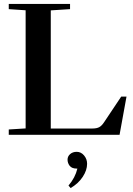

<svg xmlns="http://www.w3.org/2000/svg" viewBox="-20 -683 676 973"><path d="M24.4 0V-26.9L109.9 -32.2V-630.9L24.4 -636.7V-663.1H335V-636.7L237.3 -630.4V-31.7H447.3Q470.2 -31.7 482.9 -38.6Q495.6 -45.4 507.8 -64L594.2 -193.4H621.1L585.9 0ZM337.9 270 327.1 257.3Q361.3 217.3 372.1 171.4H369.6Q343.8 171.4 333 157.2Q322.3 143.1 322.3 126Q322.3 109.4 335.4 97.9Q348.6 86.4 368.7 86.4Q390.6 86.4 406 104.7Q421.4 123 421.4 147Q421.4 179.7 399.2 213.4Q377 247.1 337.9 270Z"/></svg>

Font: Elstob 18pt SemiBold
Style: Regular
Weight: 600
Designer: Peter S. Baker
Version: Version 1.015